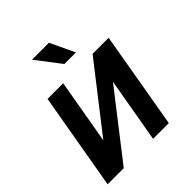

<svg xmlns="http://www.w3.org/2000/svg" viewBox="-199 -856 986 986"><g transform="rotate(-45 293.5 -363.5)"><path d="M434.1 -528.3H550.8L459.5 0H345.2L406.7 -353L132.3 0H15.1L106.9 -528.3H220.7L159.2 -175.3ZM378.9 -593.8H294.9L192.9 -727.1H315.9Z"/></g></svg>

Font: Roboto Mono Medium
Style: Italic
Weight: 500
Designer: Google
Version: Version 2.000985; 2015; ttfautohint (v1.3)